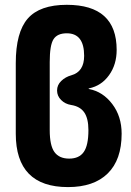

<svg xmlns="http://www.w3.org/2000/svg" viewBox="-20 -760 540 790"><path d="M343.8 -224.6Q343.8 -272.5 326.7 -297.4Q309.6 -322.3 272.5 -328.1Q248 -332 231.4 -348.6Q214.8 -365.2 214.8 -387.7Q214.8 -410.2 231.9 -426.8Q249 -443.4 273.4 -450.2Q326.2 -464.8 326.2 -530.3Q326.2 -623 254.9 -623Q215.8 -623 200.2 -598.6Q184.6 -574.2 184.6 -504.9V-224.6Q184.6 -161.1 204.1 -134.3Q223.6 -107.4 264.6 -107.4Q305.7 -107.4 324.7 -134.8Q343.8 -162.1 343.8 -224.6ZM346.7 -393.6Q403.3 -382.8 441.9 -332Q480.5 -281.2 480.5 -210Q480.5 -102.5 423.3 -46.4Q366.2 9.8 259.8 9.8Q44.9 9.8 44.9 -210V-500Q44.9 -627 94.2 -683.6Q143.6 -740.2 254.9 -740.2Q460 -740.2 460 -554.7Q460 -494.1 428.7 -450.7Q397.5 -407.2 346.7 -396.5Q344.7 -396.5 344.7 -395Q344.7 -393.6 346.7 -393.6Z"/></svg>

Font: Rounded-X Mgen+ 2m bold
Style: Bold
Weight: 700
Designer: [Source Han Sans]
Ryoko NISHIZUKA  (kana & ideographs); Paul D. Hunt (Latin, Greek & Cyrillic); Wenlong ZHANG  (bopomofo
Version: Version 1.059.20150602